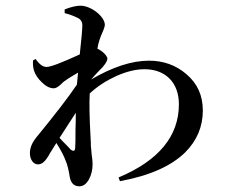

<svg xmlns="http://www.w3.org/2000/svg" viewBox="-20 -606 800 674"><path d="M259 48C272 48 283 40 292 24C301 8 305 -10 305 -31C305 -38 304 -49 302 -62C301 -75 300 -86 299 -94C299 -99 299 -109 298 -122C294 -193 293 -245 295 -278C322 -303 353 -323 388 -339C424 -355 457 -363 487 -363C562 -363 608 -315 608 -240C608 -128 537 -42 396 17L401 30C505 11 581 -23 630 -71C671 -112 692 -161 692 -218C692 -271 673 -313 634 -346C598 -377 554 -393 503 -393C443 -393 375 -371 300 -327C303 -330 308 -336 315 -344C327 -357 335 -365 340 -370C351 -383 357 -393 357 -400C357 -409 342 -425 326 -433L324 -434L322 -435C323 -439 324 -444 325 -451C327 -459 329 -465 330 -468C332 -474 335 -482 339 -491C345 -504 348 -514 348 -519C348 -547 301 -586 262 -586C249 -586 230 -582 207 -573V-560C226 -555 241 -549 251 -544C263 -539 269 -530 269 -517C269 -503 266 -469 260 -415C197 -386 158 -371 143 -371C131 -371 118 -380 105 -399L96 -394C95 -382 96 -370 99 -359C104 -344 113 -330 127 -317C141 -303 155 -296 169 -296C176 -296 184 -301 194 -310C199 -315 203 -319 206 -321C213 -326 226 -335 247 -347C250 -349 253 -350 254 -351L250 -309C221 -266 175 -206 111 -128C108 -124 105 -121 104 -119C91 -102 85 -85 85 -68C85 -45 98 -29 113 -29C121 -29 128 -32 134 -38C138 -41 144 -49 151 -60C153 -64 156 -70 161 -77C168 -89 174 -98 178 -104C195 -77 205 -57 210 -43C216 -30 221 -10 225 16C229 37 240 48 259 48ZM228 -81C226 -83 222 -88 215 -95C204 -106 195 -115 189 -122C214 -161 233 -190 246 -210C246 -195 246 -175 245 -149C245 -118 245 -98 244 -89C244 -76 239 -73 228 -81Z"/></svg>

Font: AllPunType SemiBold
Style: Regular
Weight: 600
Version: 1.0